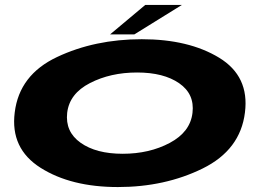

<svg xmlns="http://www.w3.org/2000/svg" viewBox="-20 -751 1082 776"><path d="M456.5 5Q267 5 144 -72.8Q21 -150.5 39.5 -296.5Q58 -448.5 210.5 -520.5Q363 -592.5 553 -592.5Q742.5 -592.5 865.5 -517.8Q988.5 -443 970 -296.5Q951.5 -145 799 -70Q646.5 5 456.5 5ZM476 -129.5Q583.5 -129.5 666.2 -173.5Q749 -217.5 758 -295Q767 -371 704.2 -414.5Q641.5 -458 534 -458Q426.5 -458 343.5 -415.2Q260.5 -372.5 251.5 -295Q243 -218.5 305.8 -174Q368.5 -129.5 476 -129.5ZM425 -612 567 -731H715L523 -612Z"/></svg>

Font: Anybody UltraExpanded Regular
Style: Bold Italic
Weight: 700
Width: 9
Italic angle: -10°
Designer: Tyler Finck
Foundry: Etcetera Type Company
Version: Version 1.010; ttfautohint (v1.8.3) -l 8 -r 50 -G 200 -x 14 